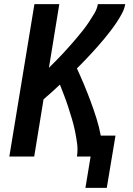

<svg xmlns="http://www.w3.org/2000/svg" viewBox="-20 -755 640 926"><path d="M392 151 417 0H351Q356 -31 352 -61.5Q348 -92 342 -121.5Q336 -151 327.5 -179.5Q319 -208 310 -236Q301 -264 290.5 -291.5Q280 -319 269 -347Q250 -329 230 -311Q210 -293 190 -276L145 0H25L146 -735H266L216 -428Q233 -445 250.5 -462.5Q268 -480 284.5 -498Q301 -516 317.5 -534.5Q334 -553 350 -572Q366 -591 381 -610Q396 -629 409.5 -649.5Q423 -670 435.5 -691Q448 -712 452 -735H584Q580 -712 568.5 -690.5Q557 -669 543.5 -648.5Q530 -628 515 -608.5Q500 -589 484.5 -570Q469 -551 452.5 -532.5Q436 -514 419.5 -496Q403 -478 386 -460.5Q369 -443 351 -425Q369 -386 385.5 -346.5Q402 -307 417 -266.5Q432 -226 445 -185Q458 -144 466 -101H537L495 151Z"/></svg>

Font: Zed Sans Extended
Style: Bold Italic
Weight: 700
Width: 7
Italic angle: -9°
Designer: Belleve Invis
Foundry: Belleve Invis
Version: Version 1.0.0; ttfautohint (v1.8.4)